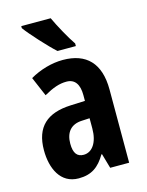

<svg xmlns="http://www.w3.org/2000/svg" viewBox="-117 -838 703 920"><g transform="rotate(-15 234.5 -378.0)"><path d="M226 -766H80V-756C105 -721 181 -638 217 -606H308V-619C286 -650 245 -724 226 -766ZM230 -558C175 -558 116 -541 66 -512L107 -416C153 -442 185 -453 220 -453C263 -453 282 -421 282 -370V-341L210 -338C93 -333 31 -279 31 -163C31 -74 67 10 158 10C222 10 259 -17 292 -73H295L316 0H410V-363C410 -494 346 -558 230 -558ZM244 -253 282 -255V-204C282 -136 253 -93 210 -93C178 -93 161 -113 161 -161C161 -216 188 -251 244 -253Z"/></g></svg>

Font: Noto Sans Tamil ExtraCondensed
Style: Bold
Weight: 700
Width: 2
Designer: Jelle Bosma - Monotype Design Team
Foundry: Monotype Imaging Inc.
Version: Version 2.004